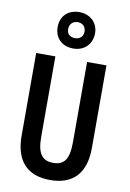

<svg xmlns="http://www.w3.org/2000/svg" viewBox="-106 -1060 766 1133"><g transform="rotate(10 276.5 -493.0)"><path d="M276 -778C344 -778 388 -825 388 -889C388 -951 341 -996 276 -996C207 -996 164 -952 164 -887C164 -823 207 -778 276 -778ZM276 -840C244 -840 227 -858 227 -887C227 -916 248 -936 276 -936C307 -936 325 -916 325 -887C325 -858 304 -840 276 -840ZM487 -219V-714H371V-232C371 -128 340 -93 277 -93C215 -93 181 -126 181 -231V-714H66V-219C66 -67 140 10 276 10C414 10 487 -68 487 -219Z"/></g></svg>

Font: Noto Sans Gujarati ExtraCondensed SemiBold
Style: Regular
Weight: 600
Width: 2
Designer: Jelle Bosma - Monotype Design Team, Universal Thirst
Foundry: Monotype Imaging Inc.
Version: Version 2.106